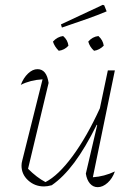

<svg xmlns="http://www.w3.org/2000/svg" viewBox="-20 -769 559 794"><path d="M335 -51 382 -252 380 -253Q333 -158 287.5 -97Q242 -36 194 -3Q176 2 162 2Q124 2 96.5 -23Q69 -48 69 -84Q69 -95 72 -105L156 -441Q105 -438 66 -418Q77 -447 96 -465Q115 -483 135 -483Q173 -483 181 -426L96 -71Q132 -35 168 -16Q221 -43 280 -123Q339 -203 393 -321L426 -478H455L364 -36Q411 -39 455 -60Q445 -31 425 -13Q405 5 384 5Q365 5 352 -10Q339 -25 335 -51ZM236 -655 232 -668 405 -749 411 -747 421 -722Q383 -706 339 -690.5Q295 -675 236 -655ZM223 -559Q205 -577 199 -597Q217 -617 241 -620Q260 -604 263 -580Q247 -562 223 -559ZM369 -559Q351 -575 345 -597Q362 -617 387 -620Q406 -603 409 -580Q391 -562 369 -559Z"/></svg>

Font: Piazzolla Thin
Style: Italic
Weight: 100
Italic angle: -11.3°
Designer: Juan Pablo del Peral
Foundry: Huerta Tipografica
Version: Version 1.330